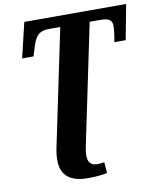

<svg xmlns="http://www.w3.org/2000/svg" viewBox="-101 -792 919 1112"><g transform="rotate(-10 359.0 -236.5)"><path d="M323 241C350 241 389 241 439 231L434 167C422 169 401 171 396 171C355 171 338 151 338 109C338 86 343 65 350 32L492 -649H557C608 -649 624 -634 624 -600C624 -577 617 -530 612 -508H679L718 -714H119L70 -508H137L151 -553C171 -621 191 -649 255 -649H319L176 36C170 66 168 83 168 109C168 205 231 241 323 241Z"/></g></svg>

Font: Noto Serif SemiCondensed Extra
Style: Italic
Weight: 800
Width: 4
Italic angle: -12°
Designer: Monotype Design Team
Foundry: Monotype Imaging Inc.
Version: Version 1.901